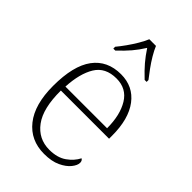

<svg xmlns="http://www.w3.org/2000/svg" viewBox="-230 -857 958 958"><g transform="rotate(45 249.5 -378.0)"><path d="M270 10Q174 10 118 -60.5Q62 -131 62 -262Q62 -404 113.5 -473.5Q165 -543 261 -543Q347 -543 396.5 -477.5Q446 -412 446 -294V-273H106Q105 -147 151 -85Q197 -23 274 -23Q330 -23 365.5 -48Q401 -73 418 -107Q429 -101 429 -86Q429 -68 411 -45.5Q393 -23 358 -6.5Q323 10 270 10ZM402 -303Q402 -396 366.5 -454Q331 -512 260 -512Q182 -512 147.5 -455.5Q113 -399 108 -303ZM143 -619Q159 -638 177.5 -664Q196 -690 212 -717Q228 -744 237 -766H284Q293 -744 309 -717Q325 -690 344 -664Q363 -638 378 -619V-606H364Q329 -639 306 -666Q283 -693 260 -728Q238 -693 215 -666Q192 -639 157 -606H143Z"/></g></svg>

Font: Noto Serif ExtraLight
Style: Regular
Weight: 200
Designer: Monotype Design Team
Foundry: Monotype Imaging Inc.
Version: Version 2.015; ttfautohint (v1.8.4.7-5d5b)